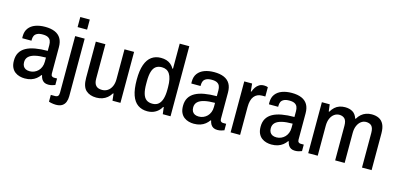

<svg xmlns="http://www.w3.org/2000/svg" viewBox="-77 -1226 3970 1914"><g transform="rotate(15 1908.0 -269.0)"><path d="M182 12Q156 12 129.5 5Q103 -2 81 -18.5Q59 -35 46 -63Q33 -91 33 -133Q33 -182 53 -216Q73 -250 111.5 -271.5Q150 -293 206.5 -303Q263 -313 334 -313V-373Q334 -399 326 -418Q318 -437 298.5 -447.5Q279 -458 244 -458Q207 -458 186.5 -447Q166 -436 158.5 -419Q151 -402 151 -381V-369H56Q55 -374 55 -379Q55 -384 55 -390Q55 -440 80 -473Q105 -506 148.5 -522Q192 -538 248 -538Q308 -538 349 -520.5Q390 -503 411 -467.5Q432 -432 432 -377V-105Q432 -87 441 -79Q450 -71 462 -71H495V-4Q482 1 464.5 6Q447 11 425 11Q400 11 383 1.5Q366 -8 356 -25Q346 -42 342 -64H336Q321 -42 299 -24.5Q277 -7 248 2.5Q219 12 182 12ZM212 -70Q237 -70 259 -79.5Q281 -89 297.5 -105.5Q314 -122 324 -146.5Q334 -171 334 -201V-244Q269 -244 224.5 -233.5Q180 -223 157.5 -201Q135 -179 135 -144Q135 -120 144 -103.5Q153 -87 170 -78.5Q187 -70 212 -70Z M560 -619V-723H658V-619ZM550 185Q539 185 525 183.5Q511 182 498 179Q485 176 477 173V103H521Q542 103 551 92Q560 81 560 57V-526H658V69Q658 102 647.5 128.5Q637 155 613.5 170Q590 185 550 185Z M921 12Q853 12 813 -25Q773 -62 773 -152V-526H872V-170Q872 -145 877.5 -127.5Q883 -110 894 -98.5Q905 -87 921 -82Q937 -77 957 -77Q988 -77 1013.5 -93.5Q1039 -110 1054 -142Q1069 -174 1069 -218V-526H1168V0H1086L1078 -72H1072Q1055 -44 1032.5 -25.5Q1010 -7 982 2.5Q954 12 921 12Z M1447 12Q1390 12 1349 -16.5Q1308 -45 1286.5 -106Q1265 -167 1265 -266Q1265 -361 1286.5 -421Q1308 -481 1348 -509.5Q1388 -538 1443 -538Q1475 -538 1500.5 -530Q1526 -522 1546 -505.5Q1566 -489 1580 -464H1586V-723H1685V0H1605L1596 -71H1590Q1569 -32 1532 -10Q1495 12 1447 12ZM1476 -74Q1515 -74 1539 -94.5Q1563 -115 1574.5 -154Q1586 -193 1586 -250V-274Q1586 -320 1578.5 -354Q1571 -388 1557 -409Q1543 -430 1522.5 -440Q1502 -450 1476 -450Q1438 -450 1414 -432Q1390 -414 1378.5 -375.5Q1367 -337 1367 -275V-249Q1367 -188 1378.5 -149Q1390 -110 1414 -92Q1438 -74 1476 -74Z M1927 12Q1901 12 1874.5 5Q1848 -2 1826 -18.5Q1804 -35 1791 -63Q1778 -91 1778 -133Q1778 -182 1798 -216Q1818 -250 1856.5 -271.5Q1895 -293 1951.5 -303Q2008 -313 2079 -313V-373Q2079 -399 2071 -418Q2063 -437 2043.5 -447.5Q2024 -458 1989 -458Q1952 -458 1931.5 -447Q1911 -436 1903.5 -419Q1896 -402 1896 -381V-369H1801Q1800 -374 1800 -379Q1800 -384 1800 -390Q1800 -440 1825 -473Q1850 -506 1893.5 -522Q1937 -538 1993 -538Q2053 -538 2094 -520.5Q2135 -503 2156 -467.5Q2177 -432 2177 -377V-105Q2177 -87 2186 -79Q2195 -71 2207 -71H2240V-4Q2227 1 2209.5 6Q2192 11 2170 11Q2145 11 2128 1.5Q2111 -8 2101 -25Q2091 -42 2087 -64H2081Q2066 -42 2044 -24.5Q2022 -7 1993 2.5Q1964 12 1927 12ZM1957 -70Q1982 -70 2004 -79.5Q2026 -89 2042.5 -105.5Q2059 -122 2069 -146.5Q2079 -171 2079 -201V-244Q2014 -244 1969.5 -233.5Q1925 -223 1902.5 -201Q1880 -179 1880 -144Q1880 -120 1889 -103.5Q1898 -87 1915 -78.5Q1932 -70 1957 -70Z M2305 0V-526H2386L2394 -446H2400Q2409 -472 2423 -492.5Q2437 -513 2457.5 -525.5Q2478 -538 2507 -538Q2520 -538 2530.5 -536Q2541 -534 2547 -531V-435H2514Q2487 -435 2466.5 -425.5Q2446 -416 2431.5 -397.5Q2417 -379 2410 -351.5Q2403 -324 2403 -289V0Z M2728 12Q2702 12 2675.5 5Q2649 -2 2627 -18.5Q2605 -35 2592 -63Q2579 -91 2579 -133Q2579 -182 2599 -216Q2619 -250 2657.5 -271.5Q2696 -293 2752.5 -303Q2809 -313 2880 -313V-373Q2880 -399 2872 -418Q2864 -437 2844.5 -447.5Q2825 -458 2790 -458Q2753 -458 2732.5 -447Q2712 -436 2704.5 -419Q2697 -402 2697 -381V-369H2602Q2601 -374 2601 -379Q2601 -384 2601 -390Q2601 -440 2626 -473Q2651 -506 2694.5 -522Q2738 -538 2794 -538Q2854 -538 2895 -520.5Q2936 -503 2957 -467.5Q2978 -432 2978 -377V-105Q2978 -87 2987 -79Q2996 -71 3008 -71H3041V-4Q3028 1 3010.5 6Q2993 11 2971 11Q2946 11 2929 1.5Q2912 -8 2902 -25Q2892 -42 2888 -64H2882Q2867 -42 2845 -24.5Q2823 -7 2794 2.5Q2765 12 2728 12ZM2758 -70Q2783 -70 2805 -79.5Q2827 -89 2843.5 -105.5Q2860 -122 2870 -146.5Q2880 -171 2880 -201V-244Q2815 -244 2770.5 -233.5Q2726 -223 2703.5 -201Q2681 -179 2681 -144Q2681 -120 2690 -103.5Q2699 -87 2716 -78.5Q2733 -70 2758 -70Z M3106 0V-526H3187L3196 -454H3202Q3218 -482 3239 -501Q3260 -520 3286.5 -529Q3313 -538 3344 -538Q3389 -538 3421.5 -519Q3454 -500 3469 -454H3475Q3491 -482 3512.5 -500.5Q3534 -519 3561 -528.5Q3588 -538 3619 -538Q3662 -538 3693.5 -522.5Q3725 -507 3742.5 -472Q3760 -437 3760 -378V0H3661V-357Q3661 -382 3656 -400Q3651 -418 3641.5 -428.5Q3632 -439 3617 -444.5Q3602 -450 3584 -450Q3556 -450 3533 -433Q3510 -416 3496 -384.5Q3482 -353 3482 -308V0H3384V-357Q3384 -382 3379 -400Q3374 -418 3364 -428.5Q3354 -439 3339.5 -444.5Q3325 -450 3308 -450Q3279 -450 3255.5 -433Q3232 -416 3218 -384.5Q3204 -353 3204 -308V0Z"/></g></svg>

Font: Archivo SemiCondensed Medium
Style: Regular
Weight: 500
Width: 4
Designer: Hector Gatti
Foundry: Omnibus-Type
Version: Version 2.001